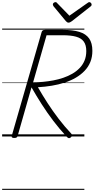

<svg xmlns="http://www.w3.org/2000/svg" viewBox="-20 -1278 885 1798"><path d="M113 14Q100 14 93.5 9.5Q87 5 90 -6L370 -978Q373 -988 380 -993Q387 -998 403 -998H570Q662 -998 723 -979.5Q784 -961 814.5 -918Q845 -875 845 -802Q845 -744 826 -697.5Q807 -651 772 -614.5Q737 -578 690 -550.5Q643 -523 586 -504.5Q529 -486 465.5 -475.5Q402 -465 335 -461Q378 -386 426 -312Q474 -238 528.5 -166.5Q583 -95 647 -27Q654 -20 655 -11.5Q656 -3 643 9Q631 18 622 15Q613 12 603 1Q537 -70 479 -146.5Q421 -223 370.5 -302Q320 -381 275 -460L145 -5Q142 5 135.5 9.5Q129 14 113 14ZM290 -507Q334 -507 382.5 -511.5Q431 -516 479 -525Q527 -534 572.5 -549.5Q618 -565 657 -587.5Q696 -610 725.5 -640.5Q755 -671 771.5 -710.5Q788 -750 788 -800Q788 -856 764.5 -888.5Q741 -921 692 -934.5Q643 -948 567 -948H416ZM816 -1258Q825 -1258 831.5 -1250.5Q838 -1243 838 -1236Q838 -1230 836.5 -1226.5Q835 -1223 830 -1219L652 -1079Q643 -1073 636 -1069.5Q629 -1066 621 -1066Q614 -1066 608.5 -1070Q603 -1074 597 -1080L480 -1221Q478 -1226 476.5 -1230Q475 -1234 475 -1237Q475 -1246 483.5 -1252Q492 -1258 499 -1258Q506 -1258 509.5 -1255Q513 -1252 517 -1247L630 -1131L795 -1247Q803 -1252 807 -1255Q811 -1258 816 -1258ZM0 490H770V500H0ZM0 -20H770V0H0ZM0 -505H770V-500H0ZM0 -1010H770V-1000H0Z"/></svg>

Font: Playwrite TZ Guides
Style: Regular
Weight: 400
Designer: Veronika Burian, José Scaglione
Foundry: TypeTogether
Version: Version 1.003